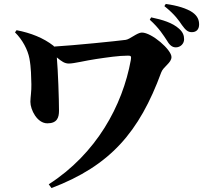

<svg xmlns="http://www.w3.org/2000/svg" viewBox="-20 -873 1040 973"><path d="M827 -666C840 -643 854 -633 871 -633C895 -633 913 -652 913 -674C913 -693 907 -710 888 -727C854 -758 803 -773 746 -785L739 -773C787 -730 809 -693 827 -666ZM902 -746C920 -721 932 -710 952 -710C976 -710 989 -725 989 -749C989 -772 981 -792 956 -810C927 -830 879 -845 820 -853L813 -842C868 -798 887 -768 902 -746ZM64 -720 56 -709C94 -672 121 -620 129 -577C138 -530 138 -480 139 -446C140 -412 134 -379 134 -357C134 -317 168 -248 220 -248C270 -248 279 -278 279 -312C279 -370 274 -515 268 -582C293 -561 308 -551 329 -551C356 -551 413 -566 468 -574C523 -582 581 -591 629 -591C644 -591 646 -588 643 -569C601 -337 468 -94 227 61L241 80C539 -33 686 -204 797 -506C808 -536 849 -554 849 -584C849 -621 749 -708 699 -708C675 -708 639 -674 617 -671C573 -665 356 -643 254 -637L251 -641C200 -681 136 -706 64 -720Z"/></svg>

Font: Noto Serif CJK SC Black
Style: Regular
Weight: 900
Designer: Ryoko NISHIZUKA 西塚涼子 (kana & ideographs); Frank Grießhammer (Latin, Greek & Cyrillic); Wenlong ZHANG 张文龙 (bopomofo); San
Foundry: Adobe
Version: Version 2.001;hotconv 1.1.0;makeotfexe 2.6.0